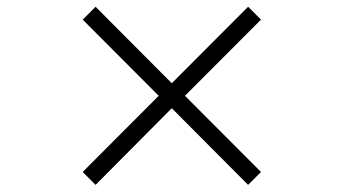

<svg xmlns="http://www.w3.org/2000/svg" viewBox="-20 -568 1002 560"><path d="M703.6 -28.8 481 -252.4 258.8 -28.8 221.2 -66.4 442.9 -288.6 221.2 -510.7 258.8 -548.3 481 -325.2 703.6 -548.3 741.2 -510.7 519.5 -288.6 741.2 -66.4Z"/></svg>

Font: Doulos SIL Viet
Style: Regular
Weight: 400
Designer: Walt Agee, Victor Gaultney, Peter Martin, Debbi Hosken, Becca Hirsbrunner
Foundry: SIL International
Version: Version 5.000